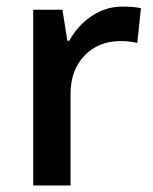

<svg xmlns="http://www.w3.org/2000/svg" viewBox="-20 -570 471 590"><path d="M356 -549.8Q390.6 -549.8 413.1 -544.9L401.9 -438Q377.4 -443.8 351.1 -443.8Q282.2 -443.8 239.5 -398.9Q196.8 -354 196.8 -282.2V0H82V-540H171.9L187 -444.8H192.9Q219.7 -493.2 262.9 -521.5Q306.2 -549.8 356 -549.8Z"/></svg>

Font: f4_1792           
Style: Regular
Weight: 600
Foundry: Ascender Corporation
Version: Version 1.10